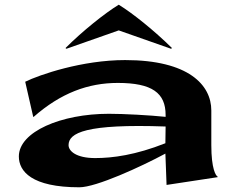

<svg xmlns="http://www.w3.org/2000/svg" viewBox="-20 -775 1009 815"><path d="M687 10 904 -23V-25C896 -29 877 -58 877 -159V-306C877 -414 781 -520 511 -520C329 -520 148 -458 87 -428L121 -279H123C238 -380 354 -423 480 -423C626 -423 683 -380 683 -287V-279C616 -286 505 -292 442 -292C240 -292 60 -216 60 -111C60 -48 114 20 317 20C388 20 578 -67 682 -123C683 -82 686 -36 687 10ZM271 -159C271 -211 344 -250 683 -238L682 -167C556 -117 458 -104 384 -104C303 -104 271 -134 271 -159ZM258 -571 262 -568 484 -646 706 -568 710 -571C636 -644 543 -719 484 -755C425 -719 330 -643 258 -571Z"/></svg>

Font: Coconat
Style: Bold
Weight: 900
Width: 8
Designer: Sara Lavazza
Foundry: Collletttivo
Version: Version 1.000;Glyphs 3.2 (3217)